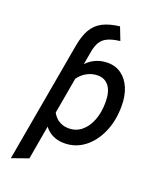

<svg xmlns="http://www.w3.org/2000/svg" viewBox="-172 -841 895 1135"><g transform="rotate(20 275.5 -273.5)"><path d="M41 203 174.5 -552.5Q186 -618.5 209.8 -659Q233.5 -699.5 275 -721Q316.5 -742.5 381 -750L412.5 -669Q363 -663 334.5 -649.2Q306 -635.5 291.8 -611.5Q277.5 -587.5 271 -551L256 -467Q310 -523 388.5 -523Q437 -523 473.8 -496.5Q510.5 -470 530.8 -422.2Q551 -374.5 551 -310.5Q551 -218 519 -145Q487 -72 431.8 -30Q376.5 12 306 12Q266.5 12 235 -2.8Q203.5 -17.5 181.5 -46.5L144.5 166.5ZM301.5 -79.5Q346.5 -79.5 380.8 -107.2Q415 -135 434.5 -184.8Q454 -234.5 454 -300Q454 -363.5 428.8 -398Q403.5 -432.5 357 -432.5Q322.5 -432.5 290.2 -415Q258 -397.5 238 -368L198 -141Q214.5 -110.5 241 -95Q267.5 -79.5 301.5 -79.5Z"/></g></svg>

Font: Overpass Medium
Style: Italic
Weight: 500
Italic angle: -10°
Designer: Delve Withrington, Dave Bailey, Thomas Jockin
Foundry: Delve Fonts LLC
Version: Version 4.000